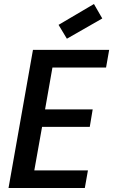

<svg xmlns="http://www.w3.org/2000/svg" viewBox="-20 -947 570 967"><path d="M529.8 -695.8 514.2 -606.9H244.1L207 -396H446.8L432.1 -308.1H191.9L152.8 -88.9H422.9L407.2 0H22.9L146 -695.8ZM453.1 -926.8 495.1 -854 316.9 -752 274.9 -821.8Z"/></svg>

Font: SVN-Poppins Medium
Style: Italic
Weight: 500
Italic angle: -10°
Designer: Ninad Kale (Devanagari), Jonny Pinhorn (Latin)
Foundry: Indian Type Foundry
Version: Version 3.002 2017